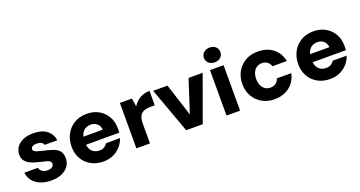

<svg xmlns="http://www.w3.org/2000/svg" viewBox="-41 -1353 3739 1994"><g transform="rotate(-20 1828.5 -356.0)"><path d="M275 12Q205 12 153 -10.5Q101 -33 71.5 -72Q42 -111 37 -160H186Q190 -143 201.5 -129.5Q213 -116 231 -108.5Q249 -101 272 -101Q297 -101 312.5 -107.5Q328 -114 335.5 -125Q343 -136 343 -148Q343 -166 331.5 -176Q320 -186 298.5 -192.5Q277 -199 246 -205Q210 -213 175 -223.5Q140 -234 112 -250Q84 -266 67.5 -291Q51 -316 51 -354Q51 -399 76 -435.5Q101 -472 148 -493Q195 -514 262 -514Q356 -514 410 -472.5Q464 -431 474 -360H334Q328 -379 309.5 -390Q291 -401 261 -401Q229 -401 212 -389.5Q195 -378 195 -361Q195 -349 207 -339.5Q219 -330 241 -323Q263 -316 294 -309Q354 -296 398.5 -281Q443 -266 468 -237.5Q493 -209 493 -156Q494 -107 467 -69Q440 -31 391.5 -9.5Q343 12 275 12Z M853 12Q775 12 716 -20.5Q657 -53 623.5 -111Q590 -169 590 -245Q590 -323 623 -383.5Q656 -444 715 -479Q774 -514 853 -514Q928 -514 985 -481.5Q1042 -449 1074.5 -392.5Q1107 -336 1107 -262Q1107 -252 1106.5 -239.5Q1106 -227 1105 -214H696V-302H955Q952 -343 924 -368.5Q896 -394 854 -394Q821 -394 794.5 -379Q768 -364 753 -334Q738 -304 738 -258V-229Q738 -194 751.5 -167Q765 -140 791 -125Q817 -110 851 -110Q884 -110 905.5 -123.5Q927 -137 939 -158H1093Q1078 -111 1044 -72Q1010 -33 961.5 -10.5Q913 12 853 12Z M1217 0V-502H1350L1364 -410Q1383 -442 1410.5 -465.5Q1438 -489 1473 -501.5Q1508 -514 1549 -514V-355H1500Q1470 -355 1445.5 -349Q1421 -343 1403.5 -328Q1386 -313 1376.5 -287Q1367 -261 1367 -223V0Z M1767 0 1585 -502H1743L1859 -141L1976 -502H2132L1950 0Z M2213 0V-502H2363V0ZM2288 -561Q2248 -561 2222.5 -584Q2197 -607 2197 -642Q2197 -678 2222.5 -701Q2248 -724 2288 -724Q2329 -724 2354 -701Q2379 -678 2379 -642Q2379 -607 2354 -584Q2329 -561 2288 -561Z M2743 12Q2665 12 2605.5 -22Q2546 -56 2512.5 -115Q2479 -174 2479 -249Q2479 -327 2512.5 -386.5Q2546 -446 2605.5 -480Q2665 -514 2743 -514Q2842 -514 2909.5 -462.5Q2977 -411 2995 -318H2836Q2827 -350 2802 -368Q2777 -386 2742 -386Q2709 -386 2684.5 -369.5Q2660 -353 2646 -322.5Q2632 -292 2632 -251Q2632 -220 2640 -195.5Q2648 -171 2662.5 -153Q2677 -135 2697 -125.5Q2717 -116 2742 -116Q2765 -116 2784 -124Q2803 -132 2816.5 -147Q2830 -162 2836 -184H2995Q2977 -94 2909 -41Q2841 12 2743 12Z M3358 12Q3280 12 3221 -20.5Q3162 -53 3128.5 -111Q3095 -169 3095 -245Q3095 -323 3128 -383.5Q3161 -444 3220 -479Q3279 -514 3358 -514Q3433 -514 3490 -481.5Q3547 -449 3579.5 -392.5Q3612 -336 3612 -262Q3612 -252 3611.5 -239.5Q3611 -227 3610 -214H3201V-302H3460Q3457 -343 3429 -368.5Q3401 -394 3359 -394Q3326 -394 3299.5 -379Q3273 -364 3258 -334Q3243 -304 3243 -258V-229Q3243 -194 3256.5 -167Q3270 -140 3296 -125Q3322 -110 3356 -110Q3389 -110 3410.5 -123.5Q3432 -137 3444 -158H3598Q3583 -111 3549 -72Q3515 -33 3466.5 -10.5Q3418 12 3358 12Z"/></g></svg>

Font: DM Sans 16pt Black
Style: Regular
Weight: 900
Version: Version 4.004;gftools[0.9.30]